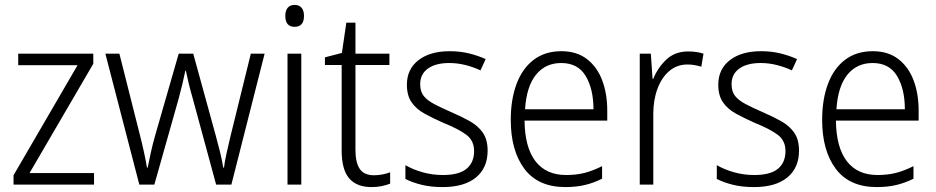

<svg xmlns="http://www.w3.org/2000/svg" viewBox="-20 -750 3803 780"><path d="M362 0H35V-38L295 -485H54V-532H359V-491L100 -47H362Z M763 -350Q754 -381 747 -409.5Q740 -438 735 -463H733Q728 -438 721 -409Q714 -380 706 -350L607 0H546L408 -532H465L547 -207Q568 -125 577 -69H580Q585 -94 592.5 -129Q600 -164 611 -202L706 -532H765L856 -201Q865 -168 873.5 -134Q882 -100 887 -69H890Q893 -95 900 -125.5Q907 -156 916 -195L999 -532H1055L920 0H858Z M1177 -730Q1196 -730 1205.5 -718Q1215 -706 1215 -686Q1215 -641 1177 -641Q1139 -641 1139 -686Q1139 -706 1148.5 -718Q1158 -730 1177 -730ZM1204 -532V0H1148V-532Z M1499 -38Q1517 -38 1534.5 -41.5Q1552 -45 1565 -50V-4Q1550 2 1531 6Q1512 10 1489 10Q1429 10 1398.5 -25.5Q1368 -61 1368 -139V-486H1300V-517L1369 -535L1387 -658H1424V-532H1562V-486H1424V-141Q1424 -90 1441.5 -64Q1459 -38 1499 -38Z M1961 -138Q1961 -68 1913.5 -29Q1866 10 1778 10Q1730 10 1692 0.5Q1654 -9 1627 -23V-79Q1658 -61 1697.5 -50Q1737 -39 1779 -39Q1845 -39 1875.5 -64.5Q1906 -90 1906 -136Q1906 -179 1874.5 -202.5Q1843 -226 1781 -251Q1738 -270 1704.5 -288.5Q1671 -307 1652 -334.5Q1633 -362 1633 -406Q1633 -469 1680 -505.5Q1727 -542 1807 -542Q1849 -542 1885.5 -533Q1922 -524 1953 -510L1932 -464Q1905 -477 1872 -485.5Q1839 -494 1805 -494Q1750 -494 1718.5 -471.5Q1687 -449 1687 -408Q1687 -378 1701.5 -360Q1716 -342 1743.5 -327.5Q1771 -313 1812 -295Q1854 -277 1888 -258Q1922 -239 1941.5 -211Q1961 -183 1961 -138Z M2261 -542Q2323 -542 2364.5 -510Q2406 -478 2426.5 -423.5Q2447 -369 2447 -300V-260H2111Q2112 -152 2155 -95.5Q2198 -39 2280 -39Q2321 -39 2354.5 -47.5Q2388 -56 2426 -75V-24Q2392 -7 2356.5 1.5Q2321 10 2277 10Q2166 10 2110.5 -64Q2055 -138 2055 -263Q2055 -346 2078.5 -409Q2102 -472 2148 -507Q2194 -542 2261 -542ZM2260 -494Q2196 -494 2157.5 -446.5Q2119 -399 2113 -306H2391Q2391 -388 2359.5 -441Q2328 -494 2260 -494Z M2776 -541Q2810 -541 2838 -532L2829 -479Q2816 -483 2802 -485.5Q2788 -488 2773 -488Q2730 -488 2699 -461.5Q2668 -435 2651 -389.5Q2634 -344 2634 -287V0H2579V-532H2624L2631 -430H2634Q2652 -475 2687 -508Q2722 -541 2776 -541Z M3226 -138Q3226 -68 3178.5 -29Q3131 10 3043 10Q2995 10 2957 0.5Q2919 -9 2892 -23V-79Q2923 -61 2962.5 -50Q3002 -39 3044 -39Q3110 -39 3140.5 -64.5Q3171 -90 3171 -136Q3171 -179 3139.5 -202.5Q3108 -226 3046 -251Q3003 -270 2969.5 -288.5Q2936 -307 2917 -334.5Q2898 -362 2898 -406Q2898 -469 2945 -505.5Q2992 -542 3072 -542Q3114 -542 3150.5 -533Q3187 -524 3218 -510L3197 -464Q3170 -477 3137 -485.5Q3104 -494 3070 -494Q3015 -494 2983.5 -471.5Q2952 -449 2952 -408Q2952 -378 2966.5 -360Q2981 -342 3008.5 -327.5Q3036 -313 3077 -295Q3119 -277 3153 -258Q3187 -239 3206.5 -211Q3226 -183 3226 -138Z M3526 -542Q3588 -542 3629.5 -510Q3671 -478 3691.5 -423.5Q3712 -369 3712 -300V-260H3376Q3377 -152 3420 -95.5Q3463 -39 3545 -39Q3586 -39 3619.5 -47.5Q3653 -56 3691 -75V-24Q3657 -7 3621.5 1.5Q3586 10 3542 10Q3431 10 3375.5 -64Q3320 -138 3320 -263Q3320 -346 3343.5 -409Q3367 -472 3413 -507Q3459 -542 3526 -542ZM3525 -494Q3461 -494 3422.5 -446.5Q3384 -399 3378 -306H3656Q3656 -388 3624.5 -441Q3593 -494 3525 -494Z"/></svg>

Font: Noto Sans Khmer UI SemiCondensed Light
Style: Regular
Weight: 300
Width: 4
Designer: Danh Hong and the Monotype Design Team
Foundry: Monotype Imaging Inc.
Version: Version 2.002; ttfautohint (v1.8.4.7-5d5b)